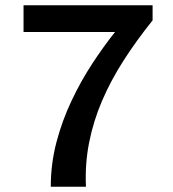

<svg xmlns="http://www.w3.org/2000/svg" viewBox="-20 -706 655 726"><path d="M172 0Q172 -87 193.5 -168.5Q215 -250 250.5 -325Q286 -400 329 -465.5Q372 -531 415 -585H69V-686H557V-629Q496 -553 447.5 -477.5Q399 -402 366 -325Q333 -248 317 -167Q301 -86 305 0Z"/></svg>

Font: Chivo Medium Medium
Style: Regular
Weight: 500
Version: Version 2.002